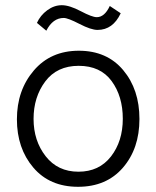

<svg xmlns="http://www.w3.org/2000/svg" viewBox="-20 -709 601 738"><path d="M225 -640Q183 -640 158 -591L122 -621Q135 -650 161.5 -669.5Q188 -689 217.5 -689Q247 -689 290.5 -666Q334 -643 352 -643Q382 -643 402 -686L444 -658Q414 -594 355 -594Q330 -594 285.5 -617Q241 -640 225 -640ZM282.5 -456Q199 -456 154 -396Q109 -336 109 -252Q109 -168 155.5 -108.5Q202 -49 281.5 -49Q361 -49 406.5 -107.5Q452 -166 452 -252.5Q452 -339 409 -397.5Q366 -456 282.5 -456ZM283 -514Q391 -514 453.5 -439.5Q516 -365 516 -251.5Q516 -138 452.5 -64.5Q389 9 280 9Q171 9 108 -65Q45 -139 45 -250.5Q45 -362 110 -438Q175 -514 283 -514Z"/></svg>

Font: Hind Colombo Light
Style: Regular
Weight: 300
Designer: Jyotish Sonowal, Aditi Pimprikar
Foundry: Indian Type Foundry
Version: Version 1.000;PS 1.0;hotconv 1.0.86;makeotf.lib2.5.63406; tt